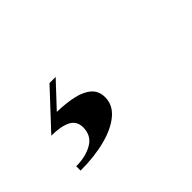

<svg xmlns="http://www.w3.org/2000/svg" viewBox="-47 -172 594 594"><g transform="rotate(-45 250.0 125.0)"><path d="M53 254.5V235.5Q95 235.5 124.2 218.5Q153.5 201.5 153.5 165.5Q153.5 137.5 130 125.8Q106.5 114 65.5 114L176.5 -5H203.5L129.5 74Q169 75 200 81.8Q231 88.5 249.2 104.5Q267.5 120.5 267.5 147.5Q267.5 181.5 239 205.5Q210.5 229.5 162 242Q113.5 254.5 53 254.5Z"/></g></svg>

Font: Bodoni Moda
Style: Bold Italic
Weight: 700
Italic angle: -13°
Version: Version 2.004